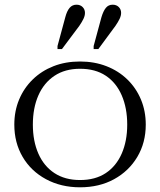

<svg xmlns="http://www.w3.org/2000/svg" viewBox="-20 -788 682 818"><path d="M601 -257Q601 -180 565 -119.5Q529 -59 466 -24.5Q403 10 321 10Q240 10 176 -24.5Q112 -59 76.5 -119.5Q41 -180 41 -257Q41 -315 61.5 -364Q82 -413 119.5 -449.5Q157 -486 208 -506Q259 -526 321 -526Q382 -526 433.5 -506Q485 -486 522.5 -449.5Q560 -413 580.5 -364Q601 -315 601 -257ZM120 -257Q120 -187 143.5 -133.5Q167 -80 212 -50.5Q257 -21 321 -21Q386 -21 430.5 -50.5Q475 -80 498.5 -133.5Q522 -187 522 -257Q522 -328 498.5 -382Q475 -436 430.5 -465.5Q386 -495 321 -495Q257 -495 212 -465Q167 -435 143.5 -381.5Q120 -328 120 -257ZM258 -714Q265 -741 276.5 -754.5Q288 -768 306 -768Q322 -768 332 -758Q342 -748 342 -733Q342 -721 335.5 -707.5Q329 -694 318 -678L244 -579H225V-592ZM412 -714Q420 -741 431 -754.5Q442 -768 460 -768Q476 -768 486 -758Q496 -748 496 -733Q496 -721 489.5 -707.5Q483 -694 472 -678L399 -579H379V-592Z"/></svg>

Font: Roboto Serif 120pt Expanded Light
Style: Regular
Weight: 300
Width: 7
Designer: Greg Gazdowicz
Foundry: Commercial Type
Version: Version 1.008